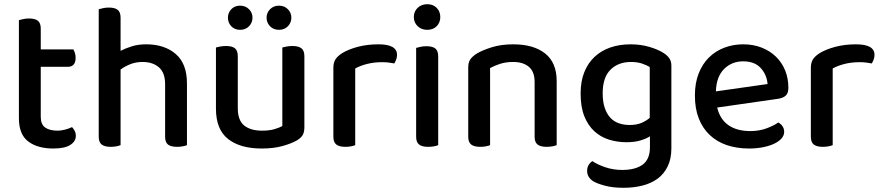

<svg xmlns="http://www.w3.org/2000/svg" viewBox="-20 -693 4201 914"><path d="M174 -137Q174 -101 195 -86Q216 -71 254 -71Q271 -71 290 -76Q309 -81 323 -88Q330 -80 335.5 -70Q341 -60 341 -46Q341 -20 314.5 -3Q288 14 234 14Q159 14 114.5 -19.5Q70 -53 70 -130V-597Q77 -599 90 -602Q103 -605 118 -605Q147 -605 160.5 -594Q174 -583 174 -557V-458H329Q333 -452 336.5 -441Q340 -430 340 -418Q340 -375 303 -375H174V-137Z M766 -292Q766 -347 736.5 -372.5Q707 -398 659 -398Q627 -398 600.5 -387.5Q574 -377 554 -362V-2Q547 1 534.5 3.5Q522 6 507 6Q478 6 464 -5Q450 -16 450 -42V-649Q457 -651 470 -654Q483 -657 498 -657Q527 -657 540.5 -646Q554 -635 554 -609V-451Q577 -463 607.5 -472.5Q638 -482 676 -482Q763 -482 816.5 -436Q870 -390 870 -296V-2Q863 1 850 3.5Q837 6 823 6Q793 6 779.5 -5Q766 -16 766 -42V-292Z M1008 -467Q1015 -469 1028 -471.5Q1041 -474 1056 -474Q1085 -474 1098.5 -463Q1112 -452 1112 -425V-178Q1112 -120 1142.5 -95.5Q1173 -71 1227 -71Q1262 -71 1286 -78Q1310 -85 1324 -93V-467Q1332 -469 1344.5 -471.5Q1357 -474 1372 -474Q1401 -474 1415 -463Q1429 -452 1429 -425V-88Q1429 -66 1422 -52Q1415 -38 1394 -25Q1368 -10 1325.5 2Q1283 14 1226 14Q1123 14 1065.5 -31.5Q1008 -77 1008 -176ZM1182 -609Q1182 -585 1165.5 -568Q1149 -551 1123 -551Q1097 -551 1081 -568Q1065 -585 1065 -609Q1065 -632 1081 -649Q1097 -666 1123 -666Q1149 -666 1165.5 -649Q1182 -632 1182 -609ZM1367 -609Q1367 -585 1350.5 -568Q1334 -551 1308 -551Q1282 -551 1265.5 -568Q1249 -585 1249 -609Q1249 -632 1265.5 -649Q1282 -666 1308 -666Q1334 -666 1350.5 -649Q1367 -632 1367 -609Z M1671 -2Q1664 1 1651.5 3.5Q1639 6 1624 6Q1595 6 1581 -5Q1567 -16 1567 -42V-370Q1567 -395 1577 -410.5Q1587 -426 1609 -440Q1638 -458 1683 -470Q1728 -482 1782 -482Q1870 -482 1870 -432Q1870 -420 1866 -409.5Q1862 -399 1857 -391Q1847 -393 1832 -395Q1817 -397 1800 -397Q1760 -397 1727 -388.5Q1694 -380 1671 -367Z M2066 -2Q2059 1 2046.5 3.5Q2034 6 2018 6Q1989 6 1975 -5Q1961 -16 1961 -42V-465Q1969 -467 1981.5 -470Q1994 -473 2010 -473Q2039 -473 2052.5 -462Q2066 -451 2066 -424ZM1950 -612Q1950 -638 1968 -655.5Q1986 -673 2014 -673Q2042 -673 2059 -655.5Q2076 -638 2076 -612Q2076 -586 2059 -568.5Q2042 -551 2014 -551Q1986 -551 1968 -568.5Q1950 -586 1950 -612Z M2525 -303Q2525 -352 2497.5 -375Q2470 -398 2423 -398Q2388 -398 2360.5 -389Q2333 -380 2313 -369V-2Q2306 1 2293.5 3.5Q2281 6 2266 6Q2237 6 2223 -5Q2209 -16 2209 -42V-372Q2209 -395 2218 -409Q2227 -423 2248 -437Q2276 -454 2321 -468Q2366 -482 2423 -482Q2520 -482 2575 -438.5Q2630 -395 2630 -307V-2Q2623 1 2610 3.5Q2597 6 2582 6Q2553 6 2539 -5Q2525 -16 2525 -42V-303Z M3074 -44Q3055 -32 3027.5 -24Q3000 -16 2962 -16Q2918 -16 2878.5 -28.5Q2839 -41 2809 -68.5Q2779 -96 2761.5 -140Q2744 -184 2744 -248Q2744 -306 2761.5 -349.5Q2779 -393 2810.5 -422.5Q2842 -452 2885.5 -467Q2929 -482 2982 -482Q3031 -482 3072.5 -469.5Q3114 -457 3140 -440Q3157 -429 3166.5 -415Q3176 -401 3176 -381V13Q3176 63 3158.5 99Q3141 135 3110.5 157.5Q3080 180 3038 190.5Q2996 201 2948 201Q2897 201 2860 191Q2823 181 2806 171Q2775 152 2775 121Q2775 104 2782 92.5Q2789 81 2800 74Q2823 90 2861 103Q2899 116 2942 116Q3005 116 3039.5 90.5Q3074 65 3074 8ZM2977 -98Q3011 -98 3034 -108Q3057 -118 3073 -132V-374Q3058 -383 3036 -390.5Q3014 -398 2984 -398Q2923 -398 2886 -361Q2849 -324 2849 -249Q2849 -208 2859 -179Q2869 -150 2886 -132Q2903 -114 2926.5 -106Q2950 -98 2977 -98Z M3394 -181Q3408 -124 3448.5 -96.5Q3489 -69 3552 -69Q3594 -69 3629 -82Q3664 -95 3685 -110Q3713 -94 3713 -65Q3713 -48 3700 -33.5Q3687 -19 3664.5 -8.5Q3642 2 3611.5 8Q3581 14 3546 14Q3488 14 3440.5 -2Q3393 -18 3359 -50Q3325 -82 3306.5 -129Q3288 -176 3288 -238Q3288 -298 3306 -343.5Q3324 -389 3355 -419.5Q3386 -450 3428 -466Q3470 -482 3518 -482Q3566 -482 3605.5 -466.5Q3645 -451 3673.5 -423.5Q3702 -396 3717.5 -358Q3733 -320 3733 -275Q3733 -250 3721 -238.5Q3709 -227 3686 -223ZM3518 -401Q3463 -401 3426.5 -364Q3390 -327 3388 -258L3634 -293Q3630 -338 3601 -369.5Q3572 -401 3518 -401Z M3944 -2Q3937 1 3924.5 3.5Q3912 6 3897 6Q3868 6 3854 -5Q3840 -16 3840 -42V-370Q3840 -395 3850 -410.5Q3860 -426 3882 -440Q3911 -458 3956 -470Q4001 -482 4055 -482Q4143 -482 4143 -432Q4143 -420 4139 -409.5Q4135 -399 4130 -391Q4120 -393 4105 -395Q4090 -397 4073 -397Q4033 -397 4000 -388.5Q3967 -380 3944 -367Z"/></svg>

Font: Baloo Chettan 2 Medium
Style: Regular
Weight: 500
Designer: Maithili Shingre, Unnati Kotecha and Ek Type
Foundry: Ek Type
Version: Version 1.640;hotconv 1.0.111;makeotfexe 2.5.65597; ttfautoh